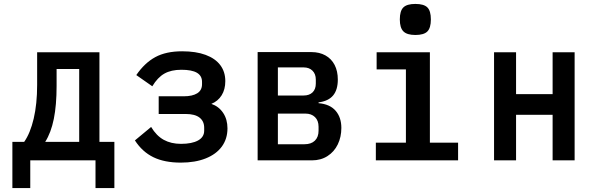

<svg xmlns="http://www.w3.org/2000/svg" viewBox="-20 -816 3040 977"><path d="M43 -94H103Q134 -138 151.5 -212.5Q169 -287 169 -384V-550H486V-94H562V141H466V0H134V141H43ZM383 -94V-465H268V-379Q268 -281 253.8 -210.8Q239.5 -140.5 210 -94Z M666.5 -101.5 749 -170Q776 -125 813.2 -104.5Q850.5 -84 901 -84Q956.5 -84 987.8 -101.2Q1019 -118.5 1019 -151V-166Q1019 -199 995.5 -217.5Q972 -236 924.5 -236H787.5V-326H914.5Q959 -326 983.5 -341.2Q1008 -356.5 1008 -387.5V-399.5Q1008 -430.5 982 -445.8Q956 -461 903 -461Q851 -461 816.5 -441.5Q782 -422 755 -377L673.5 -434Q716 -496 770.5 -525.5Q825 -555 907 -555Q977 -555 1026.2 -536.8Q1075.5 -518.5 1101 -484.5Q1126.5 -450.5 1126.5 -403Q1126.5 -361 1107.8 -331Q1089 -301 1055.5 -287.5Q1093.5 -274.5 1115.5 -241.5Q1137.5 -208.5 1137.5 -163Q1137.5 -109.5 1108.8 -70.2Q1080 -31 1026.5 -9.8Q973 11.5 900 11.5Q817 11.5 760.5 -16Q704 -43.5 666.5 -101.5Z M1291 -551H1564Q1605.5 -551 1636 -534Q1666.5 -517 1682.8 -485.5Q1699 -454 1699 -411Q1699 -359 1675 -330.2Q1651 -301.5 1601 -295V-291Q1659 -286 1688 -252.2Q1717 -218.5 1717 -165Q1717 -119 1698.8 -81.2Q1680.5 -43.5 1646.5 -21.8Q1612.5 0 1567 0H1291ZM1601 -151V-171Q1601 -202.5 1582.8 -220.2Q1564.5 -238 1534 -238H1394V-82H1529Q1563.5 -82 1582.2 -100.2Q1601 -118.5 1601 -151ZM1587 -391V-411Q1587 -439.5 1570.2 -456.2Q1553.5 -473 1525 -473H1394V-330H1525Q1554 -330 1570.5 -346Q1587 -362 1587 -391Z M1896.5 -550H2167.5V-90H2311V0H1892.5V-90H2045.5V-463H1896.5ZM2014.5 -717Q2014.5 -760.5 2032.5 -778.2Q2050.5 -796 2093.5 -796Q2137 -796 2154.8 -778.2Q2172.5 -760.5 2172.5 -717Q2172.5 -674 2154.8 -656Q2137 -638 2093.5 -638Q2051 -638 2032.8 -656.2Q2014.5 -674.5 2014.5 -717Z M2494 -550H2606V-337H2792V-550H2904V0H2792V-232H2606V0H2494Z"/></svg>

Font: JuliaMono
Style: Bold
Weight: 700
Monospace: yes
Designer: cormullion
Foundry: corm
Version: Version 0.055; ttfautohint (v1.8.4)